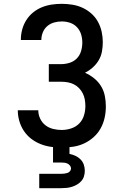

<svg xmlns="http://www.w3.org/2000/svg" viewBox="-20 -763 640 1003"><path d="M302 8Q274 8 246 4Q218 0 191.5 -10.5Q165 -21 142.5 -38.5Q120 -56 104.5 -79.5Q89 -103 81 -130.5Q73 -158 73 -186Q73 -186 73 -186.5Q73 -187 73 -187H180Q180 -164 190 -143Q200 -122 217.5 -108.5Q235 -95 257.5 -89.5Q280 -84 302 -84Q327 -84 351.5 -92Q376 -100 393.5 -117.5Q411 -135 418.5 -159.5Q426 -184 426 -209Q426 -226 423 -243Q420 -260 412.5 -275Q405 -290 393 -302.5Q381 -315 366 -322.5Q351 -330 334 -333Q317 -336 300 -336H235V-428H300Q322 -428 344 -435Q366 -442 381.5 -458Q397 -474 403.5 -496Q410 -518 410 -541Q410 -563 403.5 -584Q397 -605 382 -621Q367 -637 346 -644Q325 -651 303 -651Q282 -651 262.5 -645.5Q243 -640 227.5 -627Q212 -614 204 -594.5Q196 -575 196 -555Q196 -555 196 -554.5Q196 -554 196 -554H89Q89 -555 89 -555.5Q89 -556 89 -557Q89 -583 96 -609Q103 -635 117.5 -658Q132 -681 153 -698Q174 -715 198.5 -725Q223 -735 249.5 -739Q276 -743 303 -743Q330 -743 358 -738.5Q386 -734 411 -722.5Q436 -711 457 -692.5Q478 -674 491.5 -649.5Q505 -625 511 -597.5Q517 -570 517 -543Q517 -518 512.5 -493.5Q508 -469 495.5 -448Q483 -427 464.5 -410.5Q446 -394 424 -383Q449 -372 471 -354.5Q493 -337 507.5 -313.5Q522 -290 527.5 -262.5Q533 -235 533 -207Q533 -177 526.5 -147.5Q520 -118 505.5 -92Q491 -66 468.5 -46Q446 -26 419 -13.5Q392 -1 362 3.5Q332 8 302 8ZM185 220V145H300Q308 145 316 144Q324 143 332 140.5Q340 138 345.5 131.5Q351 125 351 117Q351 109 345.5 102Q340 95 332.5 91.5Q325 88 316.5 87Q308 86 300 86H257V0H343V41Q359 44 374 51Q389 58 400.5 69.5Q412 81 417.5 96.5Q423 112 423 129Q423 143 419 157Q415 171 405.5 182Q396 193 383.5 200.5Q371 208 357 212.5Q343 217 328.5 218.5Q314 220 300 220Z"/></svg>

Font: Iosevka SS04 Semibold Extended
Style: Regular
Weight: 600
Width: 7
Monospace: yes
Designer: Belleve Invis
Foundry: Belleve Invis
Version: Version 19.0.0; ttfautohint (v1.8.4)